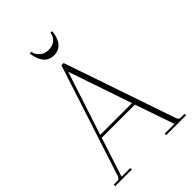

<svg xmlns="http://www.w3.org/2000/svg" viewBox="-231 -884 979 979"><g transform="rotate(-45 258.5 -394.0)"><path d="M254 -692Q187 -692 173 -785L184 -788Q190 -762 208.5 -746.5Q227 -731 254 -731Q312 -731 324 -788L335 -785Q324 -692 254 -692ZM3 0V-11H29Q43 -11 48 -25L245 -630H261L468 -25Q473 -11 487 -11H514V0H371V-11H441L368 -223H129L60 -11H123V0ZM134 -239H363L246 -582Z"/></g></svg>

Font: Arapey Thin-Display
Style: Regular
Weight: 100
Designer: Eduardo Rodriguez Tunni
Foundry: Eduardo Rodriguez Tunni
Version: Version 4.000